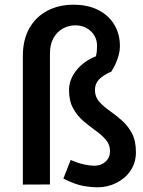

<svg xmlns="http://www.w3.org/2000/svg" viewBox="-20 -783 607 815"><path d="M394 12Q364 12 330.2 5.5Q296.5 -1 249 -25L280 -104Q312 -90 337.5 -84.8Q363 -79.5 380.5 -79.5Q409 -79.5 428 -96.8Q447 -114 447 -141Q447 -169 429.5 -189.5Q412 -210 386 -228.5Q360 -247 334 -269.2Q308 -291.5 290.5 -323Q273 -354.5 273 -401Q273 -444.5 303.8 -483.8Q334.5 -523 387 -544Q390 -555.5 391 -566Q392 -576.5 392 -588Q392 -613.5 379.8 -633.2Q367.5 -653 346.8 -664.2Q326 -675.5 300 -675.5Q271.5 -675.5 247 -662Q222.5 -648.5 207.2 -621.8Q192 -595 192 -555V0L77 0.5V-544.5Q77 -615.5 105.2 -664.2Q133.5 -713 182 -738Q230.5 -763 291.5 -763Q353.5 -763 397.8 -740.2Q442 -717.5 465.5 -677.8Q489 -638 489 -588Q489 -538 452.5 -479Q418.5 -464.5 400.8 -446.2Q383 -428 383 -401Q383 -372.5 400.5 -352.2Q418 -332 444 -313.8Q470 -295.5 496 -273Q522 -250.5 539.5 -218.2Q557 -186 557 -137Q557 -92 534 -58.5Q511 -25 473.8 -6.5Q436.5 12 394 12Z"/></svg>

Font: Expletus Sans SemiBold
Style: Regular
Weight: 600
Version: Version 7.500